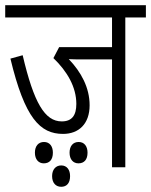

<svg xmlns="http://www.w3.org/2000/svg" viewBox="-20 -642 580 737"><path d="M461 -575H540V-622H0V-575H410V-461H207L185 -419C238 -368 273 -308 273 -243C273 -199 256 -176 217 -176C152 -176 110 -247 67 -430L20 -417C75 -188 134 -128 222 -128C282 -128 324 -166 324 -238C324 -306 291 -366 244 -415C259 -414 276 -414 293 -414H410V0H461ZM247 -56C247 -30 261 -15 281 -15C303 -15 316 -29 316 -56C316 -80 304 -97 282 -97C260 -97 247 -81 247 -56ZM114 -56C114 -30 128 -15 148 -15C170 -15 183 -29 183 -56C183 -80 171 -97 149 -97C127 -97 114 -81 114 -56ZM180 34C180 60 194 75 215 75C236 75 249 61 249 34C249 10 237 -7 215 -7C194 -7 180 9 180 34Z"/></svg>

Font: Noto Sans Devanagari UI ExtraCondensed Light
Style: Regular
Weight: 300
Width: 2
Designer: Jelle Bosma - Monotype Design Team
Foundry: Monotype Imaging Inc.
Version: Version 2.004